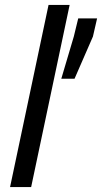

<svg xmlns="http://www.w3.org/2000/svg" viewBox="-20 -763 416 783"><path d="M21 0 178 -743H264L107 0ZM230 -442 281 -614 299 -688H376L359 -614L284 -442Z"/></svg>

Font: Saira Semi Condensed
Style: Italic
Weight: 400
Width: 4
Italic angle: -12°
Designer: Hector Gatti with collaboration of the Omnibus-Type team
Foundry: Omnibus-Type
Version: Version 1.001; ttfautohint (v1.8)